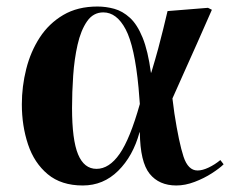

<svg xmlns="http://www.w3.org/2000/svg" viewBox="-20 -555 726 589"><path d="M234 14Q168 14 126.5 -20.5Q85 -55 66 -112Q47 -169 47 -235Q47 -290 60.5 -343.5Q74 -397 102 -440Q130 -483 174 -509Q218 -535 279 -535Q305 -535 330.5 -528Q356 -521 378.5 -500.5Q401 -480 417.5 -439.5Q434 -399 443 -332H444Q457 -375 465.5 -406.5Q474 -438 480.5 -465Q487 -492 494 -521L618 -531L630 -525Q605 -468 585 -423Q565 -378 546.5 -337Q528 -296 509 -253L515 -207Q529 -117 543 -74.5Q557 -32 586 -32Q601 -32 620 -41Q639 -50 656 -64L666 -51Q654 -39 630 -23.5Q606 -8 577 3Q548 14 521 14Q468 14 439 -22Q410 -58 409 -149H408Q388 -76 342.5 -31Q297 14 234 14ZM276 -37Q315 -37 347 -83Q379 -129 409 -236L405 -286Q393 -413 365.5 -465Q338 -517 297 -517Q266 -517 247 -489.5Q228 -462 218 -418Q208 -374 204.5 -323Q201 -272 201 -224Q201 -126 219.5 -81.5Q238 -37 276 -37Z"/></svg>

Font: Literata 72pt
Style: Bold Italic
Weight: 700
Italic angle: -2°
Designer: Latin by Veronika Burian and Jose Scaglione. Greek by Irene Vlachou. Cyrillic by Vera Evstafieva
Foundry: TypeTogether
Version: Version 3.002